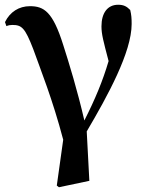

<svg xmlns="http://www.w3.org/2000/svg" viewBox="-20 -572 622 808"><path d="M219 209 228 216 356 189 345 -19C434 -170 534 -353 534 -471C534 -495 533 -509 528 -530C513 -545 501 -552 477 -552C433 -552 407 -518 407 -461C407 -428 415 -399 437 -315C412 -230 380 -154 335 -65C306 -191 271 -305 246 -383C202 -523 165 -546 106 -546C60 -546 22 -522 1 -479L7 -462C16 -466 24 -467 32 -467C71 -467 85 -456 120 -365C150 -281 202 -152 246 16Z"/></svg>

Font: Noto Serif SC
Style: Bold
Weight: 700
Designer: Ryoko NISHIZUKA 西塚涼子 (kana & ideographs); Frank Grießhammer (Latin, Greek & Cyrillic); Wenlong ZHANG 张文龙 (bopomofo); San
Foundry: Adobe
Version: Version 2.001;hotconv 1.1.0;makeotfexe 2.6.0